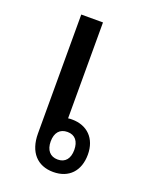

<svg xmlns="http://www.w3.org/2000/svg" viewBox="-112 -613 530 681"><g transform="rotate(20 153.0 -272.5)"><path d="M158 -552H76V-103C76 -33 113 7 173 7C232 7 268 -31 268 -93C268 -154 230 -191 173 -191C168 -191 163 -191 158 -190ZM173 -144C202 -144 217 -124 217 -92C217 -60 202 -40 173 -40C144 -40 128 -60 128 -92C128 -125 144 -144 173 -144Z"/></g></svg>

Font: Noto Sans Thai Looped SemiCondensed
Style: Regular
Weight: 400
Width: 4
Designer: Sasikarn Vongin, Ben Mitchell
Foundry: The Fontpad Ltd
Version: Version 1.001